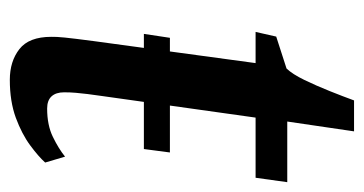

<svg xmlns="http://www.w3.org/2000/svg" viewBox="-195 -536 741 391"><g transform="rotate(90 175.5 -340.5)"><path d="M49 -263 57 -316H290.5L283.5 -263ZM175.5 -177.5Q173 -161 171.5 -148.2Q170 -135.5 169 -124.5Q168 -113.5 168 -100.5Q168 -84 176.2 -75Q184.5 -66 201 -66Q235 -66 259 -77.8Q283 -89.5 299 -102.5L311 -62Q299 -48.5 276 -31.5Q253 -14.5 219.8 -2.2Q186.5 10 142.5 10Q105 10 80 -9.5Q55 -29 55 -74.5Q55 -79.5 55.2 -86Q55.5 -92.5 56.5 -102.2Q57.5 -112 59.2 -125.8Q61 -139.5 63.5 -159.5L108.5 -490.5H45L54.5 -532.5L119.5 -553.5Q131 -565.5 142.8 -589.8Q154.5 -614 165.5 -641.5Q176.5 -669 184.5 -691H247.5L227.5 -555H351L342 -490.5H219.5Z"/></g></svg>

Font: Merriweather Medium
Style: Italic
Weight: 500
Italic angle: -7.8°
Version: Version 2.101